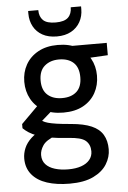

<svg xmlns="http://www.w3.org/2000/svg" viewBox="-63 -778 704 1055"><g transform="rotate(-5 289.5 -250.5)"><path d="M279 232Q207 232 153.5 214.5Q100 197 70.5 161Q41 125 41 73Q41 44 53 15.5Q65 -13 92 -38Q119 -63 164 -82L225 -38Q171 -18 153 9Q135 36 135 62Q135 93 153 113Q171 133 203.5 143Q236 153 278 153Q319 153 349 142.5Q379 132 395.5 112Q412 92 412 65Q412 28 387.5 6.5Q363 -15 291 -19Q233 -23 192 -30Q151 -37 123.5 -47Q96 -57 77.5 -69Q59 -81 46 -94V-117L147 -218L232 -191L118 -91L139 -138Q150 -130 160 -123.5Q170 -117 187.5 -112Q205 -107 235 -102.5Q265 -98 314 -94Q384 -88 426.5 -69.5Q469 -51 488.5 -18Q508 15 508 62Q508 105 484 144Q460 183 409.5 207.5Q359 232 279 232ZM278 -160Q214 -160 169.5 -184.5Q125 -209 101.5 -251.5Q78 -294 78 -347Q78 -399 101.5 -441Q125 -483 170 -508Q215 -533 278 -533Q343 -533 387.5 -508Q432 -483 455.5 -441Q479 -399 479 -347Q479 -294 455.5 -251.5Q432 -209 387.5 -184.5Q343 -160 278 -160ZM278 -240Q329 -240 358 -266.5Q387 -293 387 -346Q387 -400 358 -426.5Q329 -453 278 -453Q230 -453 199 -426.5Q168 -400 168 -346Q168 -293 198 -266.5Q228 -240 278 -240ZM365 -443 341 -521H548V-453ZM279 -580Q232 -580 199.5 -598Q167 -616 150 -647.5Q133 -679 133 -718V-733H189Q189 -697 209.5 -677Q230 -657 279 -657Q327 -657 347.5 -677Q368 -697 368 -733H425V-718Q425 -679 407.5 -647.5Q390 -616 357.5 -598Q325 -580 279 -580Z"/></g></svg>

Font: DM Sans 10pt Medium
Style: Regular
Weight: 500
Version: Version 4.004;gftools[0.9.30]